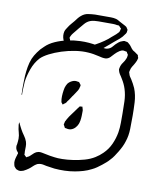

<svg xmlns="http://www.w3.org/2000/svg" viewBox="-112 -1042 999 1258"><g transform="rotate(10 387.0 -413.0)"><path d="M774 -352V-349Q774 -306 773 -261Q772 -216 759 -178Q753 -158 744 -139.5Q735 -121 724 -103Q714 -87 703.5 -71Q693 -55 679 -41Q669 -29 657 -19Q645 -9 633 1Q619 12 604 22.5Q589 33 572 41Q547 54 520 62Q493 70 465 75Q431 81 397 82Q363 83 329 80Q315 78 301.5 76Q288 74 274 72Q265 70 255.5 68Q246 66 237 66Q233 66 226.5 67Q220 68 215 70Q212 71 206 75Q195 82 185.5 91.5Q176 101 165 109Q150 120 132 129Q126 131 118 133Q110 135 104 134Q101 134 98.5 133Q96 132 93 131Q91 130 88 129Q85 128 83 127Q81 125 78.5 122Q76 119 74 117Q73 115 71.5 113.5Q70 112 69 111Q68 109 67.5 105.5Q67 102 66 100Q62 86 64 72.5Q66 59 70 46Q72 41 73 37Q74 33 75 29Q78 24 77 23Q77 20 73.5 15.5Q70 11 68 9Q59 -4 59 -17Q58 -22 59 -26.5Q60 -31 61 -35Q62 -45 63 -54Q64 -63 64 -72Q64 -93 58 -113Q52 -133 50 -153Q49 -158 48.5 -163Q48 -168 49 -172Q50 -174 49.5 -176Q49 -178 50 -178Q51 -178 51 -177Q51 -176 52 -176L55 -168Q60 -159 64 -150Q68 -141 73 -133Q83 -115 95.5 -98Q108 -81 115 -61Q120 -45 119.5 -29.5Q119 -14 119 2Q119 6 119.5 10Q120 14 120 19Q120 20 119.5 21.5Q119 23 120 25Q121 26 124 28.5Q127 31 128 33Q130 34 132 36Q134 38 135 39Q137 39 138 38Q139 37 140 36Q153 31 159 24Q170 13 181 3.5Q192 -6 207 -9Q218 -11 230.5 -8.5Q243 -6 253 -4Q270 0 286 2.5Q302 5 318 7Q337 10 369 9.5Q401 9 439.5 3.5Q478 -2 515 -12.5Q552 -23 581 -41Q594 -49 606 -58.5Q618 -68 628 -78Q659 -108 676.5 -147Q694 -186 701 -227Q706 -259 706 -291Q706 -323 706 -354Q706 -392 704.5 -434Q703 -476 691 -514Q681 -546 662 -576Q658 -583 653.5 -590Q649 -597 644 -604Q643 -607 641 -610Q639 -613 638 -616Q637 -621 635 -625.5Q633 -630 633 -634Q633 -639 635 -645Q639 -665 651 -680.5Q663 -696 670 -715Q672 -719 672 -723Q672 -727 673 -731Q673 -733 673.5 -734.5Q674 -736 674 -737Q673 -739 671 -742.5Q669 -746 667 -748Q666 -750 665 -752.5Q664 -755 663 -756Q661 -757 657.5 -757Q654 -757 652 -758Q644 -760 641 -760Q628 -760 616 -752Q599 -741 587 -728Q576 -716 564.5 -704Q553 -692 536 -689Q524 -688 510.5 -690.5Q497 -693 486 -696Q469 -700 451.5 -703Q434 -706 416 -707Q376 -710 330 -703Q284 -696 240.5 -682Q197 -668 162 -650Q127 -632 108 -613Q77 -579 60.5 -532.5Q44 -486 39 -448Q38 -434 37.5 -419Q37 -404 36 -389V-367Q36 -366 36.5 -363Q37 -360 36 -359Q35 -358 34 -359Q33 -360 33 -361Q32 -363 32.5 -366.5Q33 -370 33 -372Q32 -378 32 -384.5Q32 -391 32 -397Q32 -419 32.5 -441Q33 -463 34 -485Q36 -515 41 -544.5Q46 -574 57 -602Q68 -627 84 -649Q101 -674 124 -694Q149 -719 187.5 -736Q226 -753 269.5 -762Q313 -771 353 -772Q410 -774 464 -763Q478 -760 490.5 -757Q503 -754 516 -753Q519 -753 522.5 -752.5Q526 -752 530 -753Q553 -757 567 -774.5Q581 -792 597 -805Q608 -815 625 -820Q628 -821 631 -822Q634 -823 636 -823Q638 -823 641 -822Q644 -821 647 -821Q649 -820 652 -820Q655 -820 657 -819Q659 -818 661.5 -816Q664 -814 666 -812Q677 -804 684.5 -792.5Q692 -781 702 -772Q709 -768 716 -763.5Q723 -759 729 -754Q731 -753 734 -751Q737 -749 738 -747Q740 -745 740 -741.5Q740 -738 741 -736Q742 -735 743 -732.5Q744 -730 744 -728Q744 -726 743 -724Q742 -722 742 -720Q740 -710 733 -697Q726 -683 716.5 -669Q707 -655 704 -638Q702 -632 702 -628Q702 -626 703 -623Q704 -620 705 -618Q707 -608 712 -600Q717 -592 723 -584Q731 -571 738.5 -557.5Q746 -544 752 -530Q769 -487 771.5 -438.5Q774 -390 774 -352ZM400 -493Q401 -492 402 -491Q403 -490 403 -488Q404 -486 403 -481.5Q402 -477 401 -475Q400 -464 393 -452Q387 -442 380 -432Q373 -422 366 -411L364 -409Q357 -399 351 -389Q345 -379 337 -370Q332 -359 325 -354Q322 -353 319.5 -350.5Q317 -348 314 -346Q313 -345 312 -344Q311 -343 309 -343Q308 -343 306.5 -346Q305 -349 304 -350Q303 -351 301.5 -353Q300 -355 299 -356Q298 -360 297.5 -366.5Q297 -373 296 -377Q295 -396 297 -415.5Q299 -435 303 -453Q305 -461 308.5 -468Q312 -475 316 -482Q327 -496 344.5 -504Q362 -512 378 -508Q381 -507 385 -507Q389 -507 391 -505Q393 -503 395.5 -499Q398 -495 400 -493ZM344 -236Q346 -240 348.5 -243.5Q351 -247 352 -251Q363 -271 377.5 -289.5Q392 -308 405 -327Q408 -332 411 -335.5Q414 -339 417 -343Q419 -347 422 -350Q424 -351 427 -350.5Q430 -350 431 -350Q432 -350 435 -351Q438 -352 439 -351Q441 -350 440.5 -348.5Q440 -347 441 -345Q443 -341 444 -336Q445 -331 446 -326Q446 -309 445.5 -291.5Q445 -274 442 -257L441 -254Q440 -250 439 -245Q438 -240 436 -236Q430 -221 418.5 -209Q407 -197 391 -192Q376 -188 359 -193Q354 -193 350 -195Q349 -197 347 -201Q345 -205 344 -207Q343 -209 341.5 -211Q340 -213 340 -214Q339 -216 340 -218.5Q341 -221 341 -222ZM37 -272Q37 -274 37 -274ZM567 -803Q554 -792 541 -780.5Q528 -769 514 -758Q503 -748 490.5 -739Q478 -730 464 -723Q454 -719 443.5 -716.5Q433 -714 422 -712Q410 -711 397.5 -710.5Q385 -710 372 -710Q357 -710 336 -710.5Q315 -711 294 -716Q273 -721 258 -735Q252 -741 248 -748Q244 -755 241 -762Q231 -789 237 -815Q239 -823 244 -831.5Q249 -840 254 -847Q262 -860 272 -871.5Q282 -883 292 -895Q300 -906 308.5 -916.5Q317 -927 327 -935Q347 -952 371 -955.5Q395 -959 417 -960H489Q506 -960 523 -960Q540 -960 556 -956Q564 -954 571 -950Q578 -946 585 -942L619 -924Q622 -922 626 -920Q630 -918 633 -915L637 -908Q639 -906 641 -903Q643 -900 643 -898Q644 -897 643 -894.5Q642 -892 642 -890Q642 -887 642 -884Q642 -881 640 -878Q639 -875 637 -872Q635 -869 633 -867Q621 -848 603.5 -833Q586 -818 567 -803ZM326 -851Q319 -842 311.5 -833Q304 -824 296 -814Q293 -810 289.5 -805.5Q286 -801 284 -796Q283 -793 280.5 -788.5Q278 -784 278 -781Q278 -780 279.5 -777.5Q281 -775 282 -774Q284 -765 287 -761Q289 -760 290 -760Q291 -760 292 -759Q296 -758 300 -756Q304 -754 308 -752Q317 -750 327.5 -750Q338 -750 348 -750Q364 -750 381 -750Q398 -750 414 -752Q429 -755 455 -769Q481 -783 507 -801Q533 -819 548 -834Q557 -842 566.5 -849.5Q576 -857 584 -866Q586 -868 589 -871Q592 -874 593 -876Q595 -880 596 -884.5Q597 -889 598 -893Q598 -895 599 -896.5Q600 -898 599 -899Q599 -901 597.5 -901.5Q596 -902 595 -903Q593 -905 590 -909Q587 -913 584 -915Q581 -917 577 -917Q573 -917 570 -917Q557 -920 542.5 -920Q528 -920 514 -920H445Q432 -920 418 -918.5Q404 -917 391 -912Q371 -904 356 -886.5Q341 -869 326 -851Z"/></g></svg>

Font: Rubik Vinyl
Style: Regular
Weight: 400
Designer: Hubert and Fischer, NaN
Foundry: Hubert and Fischer, NaN
Version: Version 2.200